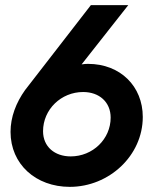

<svg xmlns="http://www.w3.org/2000/svg" viewBox="-20 -717 600 747"><path d="M479 -697H333.5L77.5 -366.5C42.5 -317.5 21 -261.5 21 -204C21 -78 119.5 10 251.5 10C404.5 10 535.5 -111.5 535.5 -262C535.5 -381 448.5 -468.5 322.5 -468.5C315 -468.5 306.5 -468 297.5 -466.5ZM147.5 -206.5C147.5 -291 217.5 -359 303.5 -359C366 -359 410.5 -320 410.5 -259.5C410.5 -176 341 -108.5 255 -108.5C193 -108.5 147.5 -146 147.5 -206.5Z"/></svg>

Font: HK Grotesk
Style: Bold Italic
Weight: 700
Italic angle: -16°
Designer: Alfredo Marco Pradil
Foundry: Hanken Design Co.
Version: Version 3.001;FEAKit 1.0